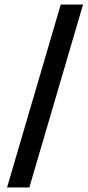

<svg xmlns="http://www.w3.org/2000/svg" viewBox="-20 -772 385 844"><path d="M345 -752 109 52H11L247 -752Z"/></svg>

Font: Pathway Extreme Condensed ExtraBold
Style: Italic
Weight: 800
Width: 3
Italic angle: -8°
Version: Version 1.001;gftools[0.9.26]